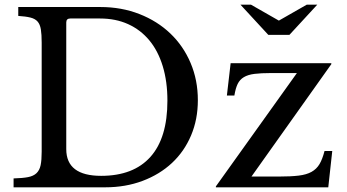

<svg xmlns="http://www.w3.org/2000/svg" viewBox="-20 -800 1481 820"><path d="M38 0V-38Q76 -39 99.5 -43.5Q123 -48 136 -60.5Q149 -73 153.5 -94.5Q158 -116 158 -152V-618Q158 -653 154.5 -674.5Q151 -696 140.5 -708Q130 -720 110 -725Q90 -730 58 -732V-770H409Q499 -770 575.5 -740Q652 -710 707.5 -657Q763 -604 794 -531Q825 -458 825 -372Q825 -290 796 -221.5Q767 -153 714.5 -104Q662 -55 589 -27.5Q516 0 429 0ZM280 -721Q263 -721 263 -704V-163Q263 -49 412 -49Q550 -49 622.5 -130Q695 -211 695 -370Q695 -452 675 -517.5Q655 -583 617.5 -628Q580 -673 527 -697Q474 -721 407 -721ZM1382 0H902V-4L1248 -488H1137Q1095 -488 1067 -484.5Q1039 -481 1021.5 -470.5Q1004 -460 995 -441.5Q986 -423 981 -392H949L965 -530H1395V-526L1054 -46H1171Q1222 -46 1255.5 -50Q1289 -54 1310.5 -66Q1332 -78 1344.5 -99Q1357 -120 1366 -155H1399ZM1126 -651 1007 -780H1052L1171 -712L1290 -780H1335L1216 -651Z"/></svg>

Font: SVN-Libre Baskerville
Style: Regular
Weight: 400
Designer: Pablo Impallari, Rodrigo Fuenzalida
Foundry: Pablo Impallari, Rodrigo Fuenzalida
Version: Version 1.000; ttfautohint (v1.8.4)